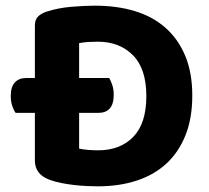

<svg xmlns="http://www.w3.org/2000/svg" viewBox="-20 -642 737 677"><path d="M658 -305Q658 -225 634 -165Q610 -105 566.5 -65Q523 -25 461.5 -5Q400 15 325 15Q308 15 286.5 14Q265 13 242.5 10.5Q220 8 197 3.5Q174 -1 155 -8Q103 -27 103 -76V-244H35Q28 -254 23 -269Q18 -284 18 -304Q18 -336 32.5 -351.5Q47 -367 73 -367H103V-552Q103 -572 113.5 -583Q124 -594 144 -601Q185 -614 231 -618Q277 -622 315 -622Q392 -622 455 -603Q518 -584 563 -544.5Q608 -505 633 -445.5Q658 -386 658 -305ZM496 -303Q496 -400 448.5 -447.5Q401 -495 325 -495Q307 -495 291 -494Q275 -493 259 -490V-367H365Q371 -357 376 -342Q381 -327 381 -308Q381 -275 367 -259.5Q353 -244 327 -244H259V-118Q272 -115 290.5 -113.5Q309 -112 326 -112Q404 -112 450 -159.5Q496 -207 496 -303Z"/></svg>

Font: Baloo Tammudu 2
Style: Bold
Weight: 700
Designer: Maithili Shingre, Omkar Shende and Ek Type
Foundry: Ek Type
Version: Version 1.640;hotconv 1.0.111;makeotfexe 2.5.65597; ttfautoh